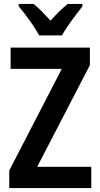

<svg xmlns="http://www.w3.org/2000/svg" viewBox="-20 -956 509 976"><path d="M444 0H27V-89L294 -606H34V-714H437V-625L169 -108H444ZM179 -776Q168 -797 150 -824Q132 -851 112 -877.5Q92 -904 75 -924V-936H151Q171 -920 192.5 -898Q214 -876 237 -851Q261 -878 281 -897.5Q301 -917 324 -936H399V-924Q384 -904 364 -878Q344 -852 325.5 -825Q307 -798 295 -776Z"/></svg>

Font: Noto Sans Bengali Condensed SemiBold
Style: Regular
Weight: 600
Width: 3
Designer: Joana Ranito - Universal Thirst; Jelle Bosma - Monotype Design Team
Foundry: Universal Thirst ehf.
Version: Version 3.000; ttfautohint (v1.8.4.7-5d5b)